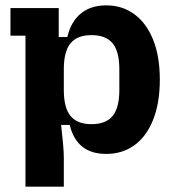

<svg xmlns="http://www.w3.org/2000/svg" viewBox="-20 -564 650 716"><path d="M75 132V-431H19V-534H199V-426H231Q245 -484 282 -514Q319 -544 376 -544Q436 -544 481 -511Q526 -478 551 -416Q576 -354 576 -267Q576 -181 551.5 -118.5Q527 -56 482 -23Q437 10 376 10Q321 10 287 -17Q253 -44 240 -98H208Q213 -51 215.5 -23.5Q218 4 218 24V132ZM321 -101Q375 -101 400 -131.5Q425 -162 425 -228V-306Q425 -372 400 -402.5Q375 -433 321 -433Q268 -433 243 -402.5Q218 -372 218 -306V-228Q218 -162 243 -131.5Q268 -101 321 -101Z"/></svg>

Font: Mozilla Headline ExtraLight
Style: Regular
Weight: 200
Designer: Studio DRAMA
Foundry: Studio DRAMA
Version: Version 1.000